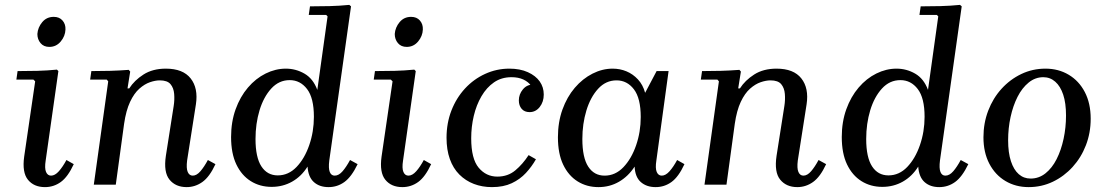

<svg xmlns="http://www.w3.org/2000/svg" viewBox="-20 -756 4528 786"><path d="M252 -101 282 -84Q258 -32 229 -11Q200 10 164 10Q119 10 94.5 -20Q70 -50 79 -115L124 -423L117 -430H47L52 -465Q93 -465 133 -466Q173 -467 213 -471L219 -465L167 -99Q162 -67 168.5 -52Q175 -37 189 -37Q205 -37 221 -55Q237 -73 252 -101ZM182 -564Q159 -564 146 -579.5Q133 -595 133 -617Q135 -644 153 -665.5Q171 -687 200 -687Q223 -687 236 -672Q249 -657 248 -635Q247 -608 228.5 -586Q210 -564 182 -564Z M831 -101 862 -84Q838 -32 808.5 -11Q779 10 744 10Q699 10 674 -20.5Q649 -51 659 -118L691 -322Q695 -347 693 -371.5Q691 -396 678 -411.5Q665 -427 634 -427Q616 -427 594 -419.5Q572 -412 550.5 -393Q529 -374 512.5 -339Q496 -304 488 -249L454 0H364L423 -423L417 -430H349L354 -465Q393 -465 430 -466Q467 -467 507 -470L513 -463L502 -394H509Q530 -427 567.5 -451Q605 -475 659 -475Q729 -475 760.5 -435Q792 -395 782 -329L746 -99Q742 -67 748.5 -52Q755 -37 769 -37Q785 -37 800.5 -55Q816 -73 831 -101Z M926 -195Q926 -257 944.5 -308.5Q963 -360 995 -397.5Q1027 -435 1067.5 -455Q1108 -475 1150 -475Q1191 -475 1226.5 -454.5Q1262 -434 1279 -388L1321 -689L1315 -695H1244L1249 -730Q1290 -730 1330 -731Q1370 -732 1410 -736L1417 -730L1328 -99Q1324 -67 1330 -52Q1336 -37 1350 -37Q1367 -37 1382.5 -55Q1398 -73 1413 -101L1444 -84Q1419 -32 1390 -11Q1361 10 1325 10Q1288 10 1265 -10.5Q1242 -31 1239 -74Q1214 -34 1176 -12.5Q1138 9 1092 9Q1044 9 1006.5 -14.5Q969 -38 947.5 -83Q926 -128 926 -195ZM1026 -187Q1026 -112 1050 -75Q1074 -38 1117 -38Q1161 -38 1194 -72.5Q1227 -107 1246 -162Q1265 -217 1265 -278Q1265 -355 1237 -391.5Q1209 -428 1166 -428Q1122 -428 1090.5 -393.5Q1059 -359 1042.5 -304.5Q1026 -250 1026 -187Z M1715 -101 1745 -84Q1721 -32 1692 -11Q1663 10 1627 10Q1582 10 1557.5 -20Q1533 -50 1542 -115L1587 -423L1580 -430H1510L1515 -465Q1556 -465 1596 -466Q1636 -467 1676 -471L1682 -465L1630 -99Q1625 -67 1631.5 -52Q1638 -37 1652 -37Q1668 -37 1684 -55Q1700 -73 1715 -101ZM1645 -564Q1622 -564 1609 -579.5Q1596 -595 1596 -617Q1598 -644 1616 -665.5Q1634 -687 1663 -687Q1686 -687 1699 -672Q1712 -657 1711 -635Q1710 -608 1691.5 -586Q1673 -564 1645 -564Z M1994 10Q1954 10 1920 -3Q1886 -16 1860.5 -41.5Q1835 -67 1821.5 -105Q1808 -143 1808 -192Q1808 -252 1828 -303.5Q1848 -355 1883.5 -393.5Q1919 -432 1966 -453.5Q2013 -475 2065 -475Q2109 -475 2141 -460.5Q2173 -446 2189.5 -422.5Q2206 -399 2206 -369Q2206 -339 2189.5 -318Q2173 -297 2148 -297Q2127 -297 2115.5 -310.5Q2104 -324 2104 -345Q2104 -370 2120.5 -390Q2137 -410 2163 -410Q2184 -410 2191 -397.5Q2198 -385 2198 -370L2167 -363Q2167 -387 2155 -404Q2143 -421 2122.5 -430.5Q2102 -440 2074 -440Q2033 -440 2002.5 -419Q1972 -398 1951 -362Q1930 -326 1919.5 -281.5Q1909 -237 1909 -190Q1909 -106 1939.5 -69.5Q1970 -33 2016 -33Q2059 -33 2089.5 -58.5Q2120 -84 2144 -121L2174 -104Q2157 -74 2133 -48Q2109 -22 2075 -6Q2041 10 1994 10Z M2264 -194Q2264 -256 2282.5 -307.5Q2301 -359 2333 -396.5Q2365 -434 2405.5 -454.5Q2446 -475 2488 -475Q2518 -475 2544.5 -464Q2571 -453 2591.5 -431Q2612 -409 2621 -376L2668 -465H2717L2667 -99Q2662 -67 2668.5 -52Q2675 -37 2689 -37Q2705 -37 2721 -55Q2737 -73 2752 -101L2782 -84Q2758 -32 2729 -11Q2700 10 2664 10Q2627 10 2603.5 -10.5Q2580 -31 2578 -74Q2552 -34 2514 -12Q2476 10 2430 10Q2382 10 2344.5 -13.5Q2307 -37 2285.5 -82Q2264 -127 2264 -194ZM2364 -187Q2364 -111 2388 -74Q2412 -37 2455 -37Q2499 -37 2532 -71.5Q2565 -106 2584 -161Q2603 -216 2603 -277Q2603 -354 2575 -390.5Q2547 -427 2504 -427Q2460 -427 2428.5 -392.5Q2397 -358 2380.5 -303.5Q2364 -249 2364 -187Z M3331 -101 3362 -84Q3338 -32 3308.5 -11Q3279 10 3244 10Q3199 10 3174 -20.5Q3149 -51 3159 -118L3191 -322Q3195 -347 3193 -371.5Q3191 -396 3178 -411.5Q3165 -427 3134 -427Q3116 -427 3094 -419.5Q3072 -412 3050.5 -393Q3029 -374 3012.5 -339Q2996 -304 2988 -249L2954 0H2864L2923 -423L2917 -430H2849L2854 -465Q2893 -465 2930 -466Q2967 -467 3007 -470L3013 -463L3002 -394H3009Q3030 -427 3067.5 -451Q3105 -475 3159 -475Q3229 -475 3260.5 -435Q3292 -395 3282 -329L3246 -99Q3242 -67 3248.5 -52Q3255 -37 3269 -37Q3285 -37 3300.5 -55Q3316 -73 3331 -101Z M3426 -195Q3426 -257 3444.5 -308.5Q3463 -360 3495 -397.5Q3527 -435 3567.5 -455Q3608 -475 3650 -475Q3691 -475 3726.5 -454.5Q3762 -434 3779 -388L3821 -689L3815 -695H3744L3749 -730Q3790 -730 3830 -731Q3870 -732 3910 -736L3917 -730L3828 -99Q3824 -67 3830 -52Q3836 -37 3850 -37Q3867 -37 3882.5 -55Q3898 -73 3913 -101L3944 -84Q3919 -32 3890 -11Q3861 10 3825 10Q3788 10 3765 -10.5Q3742 -31 3739 -74Q3714 -34 3676 -12.5Q3638 9 3592 9Q3544 9 3506.5 -14.5Q3469 -38 3447.5 -83Q3426 -128 3426 -195ZM3526 -187Q3526 -112 3550 -75Q3574 -38 3617 -38Q3661 -38 3694 -72.5Q3727 -107 3746 -162Q3765 -217 3765 -278Q3765 -355 3737 -391.5Q3709 -428 3666 -428Q3622 -428 3590.5 -393.5Q3559 -359 3542.5 -304.5Q3526 -250 3526 -187Z M4260 -475Q4313 -475 4355 -450Q4397 -425 4421 -379Q4445 -333 4445 -270Q4445 -212 4425.5 -161.5Q4406 -111 4371 -72.5Q4336 -34 4290 -12Q4244 10 4191 10Q4138 10 4096 -15Q4054 -40 4030 -86Q4006 -132 4006 -194Q4006 -252 4025.5 -303Q4045 -354 4080 -392.5Q4115 -431 4161 -453Q4207 -475 4260 -475ZM4199 -25Q4233 -25 4260 -46.5Q4287 -68 4305.5 -104.5Q4324 -141 4334 -187.5Q4344 -234 4344 -283Q4344 -334 4332.5 -368.5Q4321 -403 4300 -421.5Q4279 -440 4251 -440Q4218 -440 4191 -418Q4164 -396 4145.5 -359.5Q4127 -323 4117 -277Q4107 -231 4107 -182Q4107 -131 4118.5 -96Q4130 -61 4150.5 -43Q4171 -25 4199 -25Z"/></svg>

Font: Brygada 1918 Medium
Style: Italic
Weight: 500
Italic angle: -8°
Designer: Mateusz Machalski | Borys Kosmynka | Przemek Hoffer
Foundry: NIEPODLEGLA 2018
Version: Version 3.006